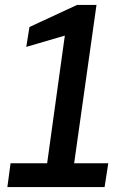

<svg xmlns="http://www.w3.org/2000/svg" viewBox="-20 -762 523 782"><path d="M23 -97 10 0H406L421 -97H282L373 -742H294L100 -652L87 -571L244 -617L172 -97Z"/></svg>

Font: Cheyenne Sans Medium
Style: Italic
Weight: 500
Italic angle: -8.13011°
Designer: The Public Sans project authors (U.S. Web Design System), Libre Franklin designed by Pablo Impallari and Rodrigo Fuenzal
Foundry: The Cheyenne Sans Project Authors
Version: Version 2.007